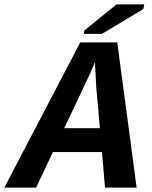

<svg xmlns="http://www.w3.org/2000/svg" viewBox="-71 -851 691 871"><path d="M548.8 0H405.3L391.6 -161.1H168.9L92.8 0H-51.3L293 -658.7H460.9ZM359.9 -569.8Q352.1 -549.8 337.2 -516.6Q322.3 -483.4 220.2 -269.5H382.3L365.7 -455.1L360.4 -552.7ZM308.6 -697.3 311.5 -712.4 457.5 -831.1H583.5L579.6 -810.1L391.6 -697.3Z"/></svg>

Font: Liberation Mono
Style: Bold Italic
Weight: 700
Italic angle: -12°
Monospace: yes
Designer: Steve Matteson
Foundry: Ascender Corporation
Version: Version 2.1.5